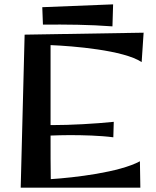

<svg xmlns="http://www.w3.org/2000/svg" viewBox="-20 -861 714 881"><path d="M502 -302C414 -293 306 -287 218 -287H212V-654C313 -650 548 -631 630 -576L639 -711L93 -702L75 0H624L622 -121C528 -70 321 -46 213 -39C212 -101 212 -156 212 -239C241 -240 270 -241 299 -241C360 -241 440 -239 500 -231ZM174 -828 177 -748C283 -749 390 -748 496 -740L499 -841Z"/></svg>

Font: Original Surfer
Style: Regular
Weight: 400
Designer: Astigmatic (AOETI)
Foundry: Astigmatic (AOETI)
Version: Version 1.001